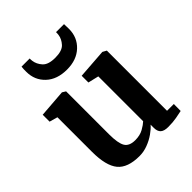

<svg xmlns="http://www.w3.org/2000/svg" viewBox="-234 -969 1111 1111"><g transform="rotate(-45 321.0 -413.5)"><path d="M490.5 9.5Q457 9.5 442.2 -4.2Q427.5 -18 427.5 -46V-72.5Q411 -53 383.5 -33.8Q356 -14.5 322.5 -1.8Q289 11 254 11Q157.5 11 117 -38.2Q76.5 -87.5 76.5 -201.5V-484L26.5 -498V-554.5L196 -567.5H197L218 -554.5V-202Q218 -130 235.5 -100.8Q253 -71.5 301.5 -71.5Q340.5 -71.5 368.5 -87.2Q396.5 -103 411 -117V-484L345.5 -499.5V-554.5L525.5 -567.5H528L551.5 -554.5V-62H607L606.5 -5.5Q588.5 -1.5 558.5 4Q528.5 9.5 490.5 9.5ZM311.5 -639.5Q230 -639.5 182.5 -684.2Q135 -729 135 -797.5Q135 -807 135.2 -819Q135.5 -831 137 -838H203.5Q203.5 -834 203.5 -828.8Q203.5 -823.5 204.5 -818Q208.5 -787.5 231.5 -761.8Q254.5 -736 311.5 -736Q368 -736 391 -761.5Q414 -787 418 -817Q418.5 -823.5 419 -828.8Q419.5 -834 419 -838H484.5Q484.5 -831 485 -819.2Q485.5 -807.5 485.5 -798Q485.5 -729.5 437.8 -684.5Q390 -639.5 311.5 -639.5Z"/></g></svg>

Font: Merriweather
Style: Bold
Weight: 700
Designer: Eben Sorkin
Foundry: Eben Sorkin
Version: Version 2.100; ttfautohint (v1.7.19-72a1) -l 8 -r 50 -G 200 